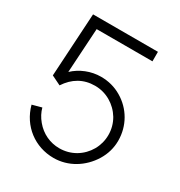

<svg xmlns="http://www.w3.org/2000/svg" viewBox="-173 -842 920 979"><g transform="rotate(30 287.5 -352.5)"><path d="M286.5 -465C228.5 -465 170.5 -442 129 -402.5L145 -664H473.5V-720H91.5L69.5 -348L124.5 -321C162 -378.5 215 -410 283 -410C349 -410 408 -375 442 -319C458.5 -290.5 467 -259.5 467 -226C467 -160.5 432.5 -101 376.5 -67.5C348 -51 317 -42.5 283 -42.5C229.5 -42.5 178.5 -65.5 142 -109.5C123.5 -131.5 111.5 -155 105 -179.5L50 -164.5C79.5 -54.5 173 15 282.5 15C368.5 15 445.5 -32.5 491 -106.5C513.5 -143.5 525 -183.5 525 -226C525 -313.5 479.5 -390.5 406.5 -433C370 -454.5 330 -465 286.5 -465Z"/></g></svg>

Font: Eudonet Light
Style: Regular
Weight: 300
Designer: Mikhail Sharanda
Foundry: Mikhail Sharanda
Version: Version 4.503;Glyphs 3.1.2 (3151)